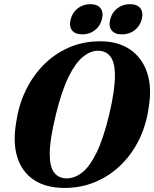

<svg xmlns="http://www.w3.org/2000/svg" viewBox="-20 -914 758 944"><path d="M472.5 -711Q560 -711 619 -671Q678 -631 702.8 -558.5Q727.5 -486 711.5 -388.5Q700 -301.5 664.5 -228.8Q629 -156 574 -102.5Q519 -49 448.8 -19.5Q378.5 10 297.5 10Q206.5 10 147 -29.2Q87.5 -68.5 64.8 -142Q42 -215.5 60.5 -317.5Q72 -397.5 106.2 -468.8Q140.5 -540 194 -594.5Q247.5 -649 318 -680Q388.5 -711 472.5 -711ZM308.5 -37Q346.5 -37 383.2 -65.2Q420 -93.5 454 -162Q488 -230.5 517 -351Q531.5 -412.5 538.2 -459.2Q545 -506 545 -540Q545.5 -605.5 523.5 -635Q501.5 -664.5 462 -664.5Q424.5 -664.5 387.5 -634.2Q350.5 -604 317 -535.8Q283.5 -467.5 255.5 -354Q239.5 -289 232 -240.8Q224.5 -192.5 224.5 -158Q224.5 -93.5 246.5 -65.2Q268.5 -37 308.5 -37ZM385 -745Q349.5 -745 334 -765Q318.5 -785 327.5 -819Q336 -853 362.5 -873.2Q389 -893.5 424 -893.5Q459 -893.5 474.5 -873.2Q490 -853 481 -819Q472.5 -785.5 446.2 -765.2Q420 -745 385 -745ZM579.5 -745Q544.5 -745 528.8 -765Q513 -785 522 -819Q530.5 -853 557 -873.2Q583.5 -893.5 618.5 -893.5Q654.5 -893.5 670 -873.2Q685.5 -853 677 -819Q668 -785.5 641.8 -765.2Q615.5 -745 579.5 -745Z"/></svg>

Font: Fraunces 144pt Soft
Style: Bold Italic
Weight: 700
Italic angle: -16°
Version: Version 1.000;[b76b70a41]